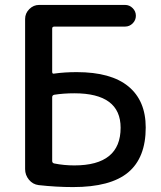

<svg xmlns="http://www.w3.org/2000/svg" viewBox="-20 -750 654 780"><path d="M192 -355V-96Q192 -88 200 -86Q240 -78 282 -78Q470 -78 470 -231Q470 -371 282 -371Q238 -371 200 -365Q192 -363 192 -355ZM137 2Q113 -1 97.5 -20Q82 -39 82 -63V-673Q82 -696 99 -713Q116 -730 139 -730H488Q506 -730 519 -717Q532 -704 532 -686Q532 -668 519 -655Q506 -642 488 -642H201Q192 -642 192 -634V-458Q192 -449 200 -451Q242 -457 292 -457Q431 -457 501.5 -399Q572 -341 572 -232Q572 -109 500.5 -49.5Q429 10 277 10Q209 10 137 2Z"/></svg>

Font: Rounded Mplus 1c Medium
Style: Regular
Weight: 500
Version: Version 1.059.20150529